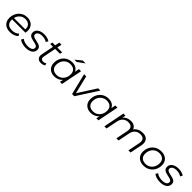

<svg xmlns="http://www.w3.org/2000/svg" viewBox="523 -2611 4495 4495"><g transform="rotate(45 2770.5 -363.0)"><path d="M287 5Q173 5 107.5 -55Q42 -115 42 -219Q42 -308 80 -378.5Q118 -449 183.5 -489.5Q249 -530 333 -530Q438 -530 500 -471Q562 -412 562 -307Q562 -275 555 -243H112Q112 -233 112 -222Q112 -143 157 -100.5Q202 -58 293 -58Q346 -58 391 -75.5Q436 -93 465 -124L497 -73Q460 -36 404.5 -15.5Q349 5 287 5ZM120 -296H495Q502 -380 455.5 -425Q409 -470 331 -470Q251 -470 195 -422.5Q139 -375 120 -296Z M804 5Q740 5 682.5 -13Q625 -31 595 -59L629 -115Q659 -88 708 -72.5Q757 -57 811 -57Q887 -57 927 -82Q967 -107 967 -151Q967 -181 945.5 -196.5Q924 -212 890 -220.5Q856 -229 818 -236.5Q780 -244 746 -257.5Q712 -271 690.5 -296.5Q669 -322 669 -366Q669 -441 731.5 -485.5Q794 -530 897 -530Q947 -530 996 -517Q1045 -504 1075 -481L1045 -424Q1014 -447 973 -458Q932 -469 891 -469Q818 -469 778.5 -442Q739 -415 739 -373Q739 -343 760.5 -327Q782 -311 816 -302Q850 -293 888 -285.5Q926 -278 960 -265Q994 -252 1015.5 -227.5Q1037 -203 1037 -159Q1037 -81 973 -38Q909 5 804 5Z M1307 5Q1238 5 1203 -38Q1168 -81 1183 -156L1244 -466H1151L1162 -526H1256L1279 -641H1350L1327 -526H1487L1475 -466H1315L1254 -159Q1244 -110 1261.5 -83Q1279 -56 1326 -56Q1371 -56 1407 -83L1424 -29Q1399 -11 1368 -3Q1337 5 1307 5Z M1752 5Q1685 5 1633 -22Q1581 -49 1552 -98.5Q1523 -148 1523 -218Q1523 -308 1561.5 -378.5Q1600 -449 1667 -489.5Q1734 -530 1820 -530Q1895 -530 1946 -500.5Q1997 -471 2020 -416L2042 -526H2113L2008 0H1940L1957 -83Q1920 -42 1868 -18.5Q1816 5 1752 5ZM1767 -58Q1833 -58 1884.5 -89.5Q1936 -121 1965.5 -177Q1995 -233 1995 -304Q1995 -382 1949.5 -425Q1904 -468 1822 -468Q1756 -468 1704.5 -436Q1653 -404 1623.5 -348.5Q1594 -293 1594 -221Q1594 -144 1639.5 -101Q1685 -58 1767 -58ZM1811 -607 1963 -731H2060L1885 -607Z M2342 0 2212 -526H2283L2392 -78L2679 -526H2753L2415 0Z M2957 5Q2890 5 2838 -22Q2786 -49 2757 -98.5Q2728 -148 2728 -218Q2728 -308 2766.5 -378.5Q2805 -449 2872 -489.5Q2939 -530 3025 -530Q3100 -530 3151 -500.5Q3202 -471 3225 -416L3247 -526H3318L3213 0H3145L3162 -83Q3125 -42 3073 -18.5Q3021 5 2957 5ZM2972 -58Q3038 -58 3089.5 -89.5Q3141 -121 3170.5 -177Q3200 -233 3200 -304Q3200 -382 3154.5 -425Q3109 -468 3027 -468Q2961 -468 2909.5 -436Q2858 -404 2828.5 -348.5Q2799 -293 2799 -221Q2799 -144 2844.5 -101Q2890 -58 2972 -58Z M4159 -530Q4264 -530 4312 -468.5Q4360 -407 4338 -299L4278 0H4207L4267 -300Q4283 -378 4252 -422Q4221 -466 4142 -466Q4063 -466 4009.5 -422Q3956 -378 3938 -290L3880 0H3809L3869 -300Q3884 -378 3853.5 -422Q3823 -466 3744 -466Q3663 -466 3609.5 -420Q3556 -374 3538 -282L3482 0H3411L3515 -526H3583L3567 -443Q3604 -488 3654.5 -509Q3705 -530 3765 -530Q3832 -530 3876 -502.5Q3920 -475 3937 -425Q3977 -478 4033.5 -504Q4090 -530 4159 -530Z M4706 5Q4633 5 4579.5 -22.5Q4526 -50 4496.5 -100Q4467 -150 4467 -218Q4467 -307 4506 -378Q4545 -449 4613.5 -489.5Q4682 -530 4771 -530Q4844 -530 4897.5 -503Q4951 -476 4980.5 -426Q5010 -376 5010 -308Q5010 -218 4971 -147.5Q4932 -77 4863.5 -36Q4795 5 4706 5ZM4711 -58Q4777 -58 4828.5 -89.5Q4880 -121 4909.5 -177Q4939 -233 4939 -304Q4939 -382 4893.5 -425Q4848 -468 4766 -468Q4700 -468 4648.5 -436Q4597 -404 4567.5 -348.5Q4538 -293 4538 -221Q4538 -144 4583.5 -101Q4629 -58 4711 -58Z M5252 5Q5188 5 5130.5 -13Q5073 -31 5043 -59L5077 -115Q5107 -88 5156 -72.5Q5205 -57 5259 -57Q5335 -57 5375 -82Q5415 -107 5415 -151Q5415 -181 5393.5 -196.5Q5372 -212 5338 -220.5Q5304 -229 5266 -236.5Q5228 -244 5194 -257.5Q5160 -271 5138.5 -296.5Q5117 -322 5117 -366Q5117 -441 5179.5 -485.5Q5242 -530 5345 -530Q5395 -530 5444 -517Q5493 -504 5523 -481L5493 -424Q5462 -447 5421 -458Q5380 -469 5339 -469Q5266 -469 5226.5 -442Q5187 -415 5187 -373Q5187 -343 5208.5 -327Q5230 -311 5264 -302Q5298 -293 5336 -285.5Q5374 -278 5408 -265Q5442 -252 5463.5 -227.5Q5485 -203 5485 -159Q5485 -81 5421 -38Q5357 5 5252 5Z"/></g></svg>

Font: Montserrat
Style: Italic
Weight: 400
Italic angle: -11.3°
Designer: Julieta Ulanovsky
Foundry: Julieta Ulanovsky
Version: Version 9.000; ttfautohint (v1.8.4.7-5d5b)